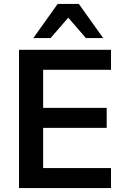

<svg xmlns="http://www.w3.org/2000/svg" viewBox="-20 -959 637 979"><path d="M77 0V-705H546V-603H200V-409H524V-307H200V-102H546V0ZM150 -765 274 -939H382L506 -765H418L328 -869L238 -765Z"/></svg>

Font: Nunito Sans 12pt ExtraLight 12pt
Style: Bold
Weight: 700
Version: Version 3.101;gftools[0.9.27]